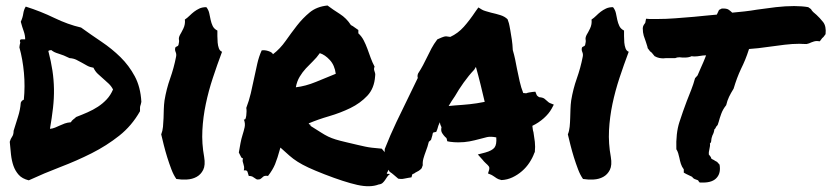

<svg xmlns="http://www.w3.org/2000/svg" viewBox="-20 -625 2949 681"><path d="M481.4 -263.7Q480.5 -258.8 479.5 -255.4Q478.5 -252 477.5 -249Q476.6 -246.1 476.6 -241.7Q476.6 -237.3 476.6 -230.5Q447.3 -178.7 402.8 -143.6Q358.4 -108.4 305.2 -81.5Q252 -54.7 194.3 -32.7Q136.7 -10.7 82 14.6Q58.6 8.8 46.4 -4.9Q34.2 -18.6 27.8 -36.6Q21.5 -54.7 19 -76.7Q16.6 -98.6 14.6 -122.1Q17.6 -132.8 22.9 -140.1Q28.3 -147.5 28.3 -161.1Q36.1 -186.5 43.9 -210.9Q51.8 -235.4 53.7 -260.7Q56.6 -268.6 64.5 -271.5Q69.3 -318.4 64.9 -366.7Q60.5 -415 48.8 -457Q49.8 -466.8 51.3 -471.2Q52.7 -475.6 50.8 -477.5Q49.8 -485.4 56.2 -485.4Q62.5 -485.4 69.3 -485.4Q69.3 -500 64 -514.6Q58.6 -529.3 53.7 -547.9Q60.5 -562.5 62.5 -576.7Q64.5 -590.8 71.3 -601.6Q124 -585 172.4 -561.5Q220.7 -538.1 267.6 -527.3Q302.7 -502 339.8 -477.1Q377 -452.1 407.2 -422.4Q437.5 -392.6 458 -354.5Q478.5 -316.4 481.4 -263.7ZM250 -210Q270.5 -217.8 290.5 -226.6Q310.5 -235.4 327.6 -246.6Q344.7 -257.8 358.4 -272.5Q372.1 -287.1 380.9 -307.6Q375 -319.3 365.2 -328.6Q355.5 -337.9 345.7 -346.2Q335.9 -354.5 326.7 -363.3Q317.4 -372.1 311.5 -384.8Q298.8 -386.7 289.1 -392.1Q279.3 -397.5 270 -402.8Q260.7 -408.2 250.5 -413.1Q240.2 -418 226.6 -418.9Q205.1 -429.7 188 -434.6Q170.9 -439.5 162.1 -447.3Q155.3 -447.3 151.4 -444.3Q161.1 -407.2 166 -374.5Q170.9 -341.8 171.4 -309.1Q171.9 -276.4 168 -242.2Q164.1 -208 157.2 -168Q167 -168.9 175.3 -172.4Q183.6 -175.8 191.9 -179.7Q200.2 -183.6 209.5 -187Q218.8 -190.4 231.4 -191.4Q234.4 -197.3 239.7 -201.2Q245.1 -205.1 250 -210Z M704.1 -68.4Q709 -39.1 700.7 -22.5Q692.4 -5.9 677.2 2.4Q662.1 10.7 642.6 11.7Q623 12.7 605.5 9.8Q595.7 -3.9 587.9 -24.4Q580.1 -44.9 573.2 -66.9Q566.4 -88.9 561 -110.4Q555.7 -131.8 551.8 -148.4Q556.6 -160.2 558.1 -175.3Q559.6 -190.4 560.1 -206.1Q560.5 -221.7 561 -237.8Q561.5 -253.9 563.5 -268.6Q570.3 -309.6 583.5 -346.7Q596.7 -383.8 604.5 -423.8Q606.4 -432.6 603 -440.4Q599.6 -448.2 601.6 -455.1Q602.5 -459 607.4 -460.4Q612.3 -461.9 613.3 -466.8Q616.2 -477.5 614.7 -484.4Q613.3 -491.2 618.2 -501Q623 -508.8 630.4 -523.9Q637.7 -539.1 635.7 -555.7Q644.5 -561.5 652.3 -569.3Q660.2 -577.1 668.5 -583.5Q676.8 -589.8 687 -594.7Q697.3 -599.6 711.9 -599.6Q719.7 -589.8 722.2 -578.1Q724.6 -566.4 727.1 -554.7Q729.5 -543 734.4 -532.7Q739.3 -522.5 751 -516.6Q751 -508.8 751 -497.1Q751 -485.4 752 -474.1Q752.9 -462.9 756.3 -453.6Q759.8 -444.3 767.6 -441.4Q750 -394.5 734.9 -348.6Q719.7 -302.7 710 -256.3Q700.2 -210 697.8 -163.1Q695.3 -116.2 704.1 -68.4Z M974.6 -101.6Q963.9 -62.5 955.6 -42.5Q947.3 -22.5 930.7 -1Q918 -2.9 913.1 2Q908.2 6.8 902.3 10.7Q893.6 12.7 889.6 10.7Q885.7 8.8 882.8 6.3Q879.9 3.9 875.5 1.5Q871.1 -1 862.3 -1Q860.4 -8.8 857.9 -15.6Q855.5 -22.5 844.7 -20.5Q846.7 -28.3 845.7 -33.7Q844.7 -39.1 843.3 -43.5Q841.8 -47.9 840.8 -52.2Q839.8 -56.6 841.8 -63.5Q836.9 -63.5 834 -70.3Q831.1 -77.1 827.1 -84Q830.1 -101.6 833 -117.2Q835.9 -132.8 840.3 -146.5Q844.7 -160.2 847.7 -173.8Q850.6 -187.5 844.7 -202.1Q848.6 -199.2 850.6 -203.6Q852.5 -208 853.5 -215.3Q854.5 -222.7 854.5 -230Q854.5 -237.3 853.5 -242.2Q863.3 -267.6 869.6 -294.4Q876 -321.3 881.3 -347.7Q886.7 -374 892.6 -399.4Q898.4 -424.8 908.2 -446.3Q918.9 -448.2 932.1 -443.8Q945.3 -439.5 948.2 -432.6Q973.6 -452.1 993.2 -480Q1012.7 -507.8 1033.2 -534.2Q1053.7 -560.5 1078.6 -581.1Q1103.5 -601.6 1141.6 -605.5Q1161.1 -590.8 1185.1 -575.7Q1209 -560.5 1224.6 -536.1Q1232.4 -532.2 1237.8 -527.8Q1243.2 -523.4 1251 -518.6V-506.8Q1262.7 -496.1 1270 -481.9Q1277.3 -467.8 1283.2 -451.7Q1289.1 -435.5 1294.9 -419.4Q1300.8 -403.3 1308.6 -388.7Q1306.6 -383.8 1306.6 -380.4Q1306.6 -377 1308.1 -373Q1309.6 -369.1 1310.5 -365.2Q1311.5 -361.3 1310.5 -354.5Q1307.6 -311.5 1282.7 -285.2Q1257.8 -258.8 1222.7 -241.7Q1187.5 -224.6 1147.5 -212.9Q1107.4 -201.2 1075.2 -187.5Q1075.2 -183.6 1078.6 -183.6Q1082 -183.6 1081.1 -178.7Q1104.5 -164.1 1118.2 -155.3Q1131.8 -146.5 1144 -140.6Q1156.2 -134.8 1170.4 -130.4Q1184.6 -126 1210 -120.1Q1235.4 -114.3 1249.5 -110.8Q1263.7 -107.4 1275.4 -105Q1287.1 -102.5 1299.3 -101.1Q1311.5 -99.6 1334 -97.7Q1342.8 -88.9 1349.1 -76.7Q1355.5 -64.5 1357.4 -52.2Q1359.4 -40 1358.4 -28.8Q1357.4 -17.6 1351.6 -10.7Q1352.5 -7.8 1356 -8.3Q1359.4 -8.8 1363.3 -7.8Q1357.4 -3.9 1353.5 2Q1349.6 7.8 1345.7 13.7Q1341.8 19.5 1336.9 23.9Q1332 28.3 1323.2 29.3Q1293 41 1247.1 30.8Q1201.2 20.5 1130.9 -6.8Q1095.7 -20.5 1073.7 -30.8Q1051.8 -41 1035.6 -51.3Q1019.5 -61.5 1006.3 -73.2Q993.2 -85 974.6 -101.6ZM1114.3 -436.5Q1103.5 -420.9 1090.3 -408.2Q1077.1 -395.5 1064.9 -382.3Q1052.7 -369.1 1043 -353Q1033.2 -336.9 1029.3 -315.4Q1063.5 -319.3 1100.6 -334.5Q1137.7 -349.6 1170.9 -363.3Q1167 -393.6 1149.9 -412.1Q1132.8 -430.7 1114.3 -436.5Z M1875 -82Q1869.1 -65.4 1857.9 -48.3Q1846.7 -31.2 1831.5 -18.1Q1816.4 -4.9 1797.9 3.9Q1779.3 12.7 1758.8 13.7Q1746.1 10.7 1741.7 7.3Q1737.3 3.9 1732.4 1Q1729.5 -1 1727.1 -2.4Q1724.6 -3.9 1722.7 -4.9L1710.9 -9.8L1714.8 -22.5Q1716.8 -30.3 1713.9 -34.7Q1710.9 -39.1 1702.1 -46.9Q1699.2 -49.8 1696.3 -52.7Q1693.4 -55.7 1691.4 -58.6L1674.8 -77.1L1701.2 -84Q1725.6 -90.8 1733.9 -101.6Q1742.2 -112.3 1740.2 -137.7Q1720.7 -141.6 1707.5 -138.7Q1694.3 -135.7 1680.7 -131.8Q1663.1 -127 1645 -123.5Q1627 -120.1 1605.5 -120.1Q1597.7 -120.1 1590.8 -120.6Q1584 -121.1 1576.2 -122.1L1566.4 -124Q1564.5 -134.8 1562.5 -136.2Q1560.5 -137.7 1558.6 -139.6Q1553.7 -144.5 1548.3 -152.8Q1543 -161.1 1545.9 -173.8Q1541 -182.6 1540 -191.4Q1534.2 -179.7 1531.2 -167L1527.3 -157.2L1517.6 -155.3Q1515.6 -154.3 1514.6 -150.9Q1513.7 -147.5 1513.7 -145.5L1508.8 -128.9Q1506.8 -127 1504.9 -125.5Q1502.9 -124 1501 -122.1Q1499 -113.3 1496.1 -104.5Q1493.2 -95.7 1490.2 -87.9Q1485.4 -75.2 1481.9 -63Q1478.5 -50.8 1479.5 -39.1L1475.6 -28.3Q1470.7 -22.5 1464.8 -19Q1459 -15.6 1453.1 -12.7Q1451.2 -10.7 1447.8 -9.3Q1444.3 -7.8 1442.4 -6.8L1439.5 3.9L1427.7 5.9Q1417 7.8 1412.6 8.8Q1408.2 9.8 1402.3 9.8L1392.6 8.8Q1381.8 0 1376 -5.4Q1370.1 -10.7 1362.3 -15.6Q1353.5 -27.3 1352.5 -33.2Q1351.6 -39.1 1350.6 -43.9Q1348.6 -49.8 1348.1 -53.7Q1347.7 -57.6 1345.7 -59.6L1333 -71.3L1343.8 -80.1L1344.7 -96.7Q1364.3 -146.5 1386.2 -192.4Q1408.2 -238.3 1431.6 -286.1Q1439.5 -301.8 1446.8 -317.4Q1454.1 -333 1461.9 -348.6Q1460.9 -351.6 1460.9 -355.5Q1460.9 -359.4 1462.9 -364.3Q1473.6 -380.9 1480.5 -394Q1487.3 -407.2 1494.1 -420.9Q1502 -437.5 1510.3 -453.1Q1518.6 -468.8 1531.2 -485.4L1546.9 -492.2Q1549.8 -493.2 1553.7 -494.6Q1557.6 -496.1 1562.5 -496.1L1577.1 -494.1Q1604.5 -506.8 1625 -529.8Q1645.5 -552.7 1667 -585L1676.8 -598.6L1689.5 -590.8Q1694.3 -587.9 1703.1 -585.4Q1711.9 -583 1721.7 -580.1Q1739.3 -576.2 1754.9 -571.3Q1770.5 -566.4 1780.3 -556.6Q1786.1 -541 1787.1 -533.2Q1788.1 -525.4 1790 -517.6Q1793 -501 1795.4 -484.4Q1797.9 -467.8 1798.8 -447.3Q1803.7 -430.7 1807.1 -414.6Q1810.5 -398.4 1813.5 -381.8Q1818.4 -358.4 1823.2 -336.4Q1828.1 -314.5 1835.9 -294.9Q1843.8 -294.9 1845.7 -293.9Q1850.6 -295.9 1856 -296.9Q1861.3 -297.9 1868.2 -298.8L1878.9 -299.8L1882.8 -290Q1883.8 -285.2 1892.6 -280.3Q1905.3 -279.3 1911.1 -274.9Q1917 -270.5 1921.9 -265.6Q1925.8 -261.7 1929.7 -259.8L1944.3 -253.9L1936.5 -239.3Q1926.8 -221.7 1908.7 -205.6Q1890.6 -189.5 1868.2 -178.7Q1869.1 -172.9 1869.6 -167.5Q1870.1 -162.1 1872.1 -156.2Q1875 -139.6 1877 -122.1Q1878.9 -104.5 1877 -85.9ZM1592.8 -251Q1622.1 -252.9 1646 -255.4Q1669.9 -257.8 1699.2 -263.7Q1692.4 -293 1684.6 -324.7Q1676.8 -356.4 1668 -387.7L1662.1 -377.9Q1642.6 -357.4 1624.5 -332Q1606.4 -306.6 1593.8 -284.2Q1587.9 -275.4 1582 -266.6Q1576.2 -257.8 1571.3 -249Q1577.1 -250 1582.5 -250Q1587.9 -250 1592.8 -251Z M2146.5 -68.4Q2151.4 -39.1 2143.1 -22.5Q2134.8 -5.9 2119.6 2.4Q2104.5 10.7 2085 11.7Q2065.4 12.7 2047.9 9.8Q2038.1 -3.9 2030.3 -24.4Q2022.5 -44.9 2015.6 -66.9Q2008.8 -88.9 2003.4 -110.4Q1998 -131.8 1994.1 -148.4Q1999 -160.2 2000.5 -175.3Q2002 -190.4 2002.4 -206.1Q2002.9 -221.7 2003.4 -237.8Q2003.9 -253.9 2005.9 -268.6Q2012.7 -309.6 2025.9 -346.7Q2039.1 -383.8 2046.9 -423.8Q2048.8 -432.6 2045.4 -440.4Q2042 -448.2 2043.9 -455.1Q2044.9 -459 2049.8 -460.4Q2054.7 -461.9 2055.7 -466.8Q2058.6 -477.5 2057.1 -484.4Q2055.7 -491.2 2060.5 -501Q2065.4 -508.8 2072.8 -523.9Q2080.1 -539.1 2078.1 -555.7Q2086.9 -561.5 2094.7 -569.3Q2102.5 -577.1 2110.8 -583.5Q2119.1 -589.8 2129.4 -594.7Q2139.6 -599.6 2154.3 -599.6Q2162.1 -589.8 2164.6 -578.1Q2167 -566.4 2169.4 -554.7Q2171.9 -543 2176.8 -532.7Q2181.6 -522.5 2193.4 -516.6Q2193.4 -508.8 2193.4 -497.1Q2193.4 -485.4 2194.3 -474.1Q2195.3 -462.9 2198.7 -453.6Q2202.1 -444.3 2210 -441.4Q2192.4 -394.5 2177.2 -348.6Q2162.1 -302.7 2152.3 -256.3Q2142.6 -210 2140.1 -163.1Q2137.7 -116.2 2146.5 -68.4Z M2815.4 -469.7Q2791 -469.7 2762.7 -466.3Q2734.4 -462.9 2707 -459Q2687.5 -456.1 2669.4 -454.1Q2651.4 -452.1 2636.7 -451.2Q2629.9 -429.7 2623 -413.1Q2616.2 -396.5 2608.4 -380.9Q2600.6 -364.3 2594.2 -347.2Q2587.9 -330.1 2582 -310.5Q2572.3 -294.9 2565.9 -281.7Q2559.6 -268.6 2555.7 -252Q2543.9 -237.3 2538.1 -221.2Q2532.2 -205.1 2529.3 -193.4L2525.4 -181.6Q2519.5 -175.8 2518.6 -172.4Q2517.6 -168.9 2513.7 -166Q2512.7 -155.3 2506.8 -144.5Q2504.9 -139.6 2503.9 -135.3Q2502.9 -130.9 2502.9 -128.9Q2502.9 -119.1 2498 -116.2Q2499 -111.3 2498 -106Q2497.1 -100.6 2496.1 -95.7Q2493.2 -84 2494.1 -77.1Q2497.1 -73.2 2499.5 -70.3Q2502 -67.4 2502.9 -62.5Q2508.8 -58.6 2511.7 -57.6Q2515.6 -54.7 2523.4 -50.8L2532.2 -41Q2537.1 -12.7 2523.4 3.9Q2508.8 22.5 2473.6 22.5H2461.9Q2457 17.6 2456.1 14.6Q2448.2 11.7 2443.4 9.8Q2438.5 7.8 2434.6 2Q2421.9 -3.9 2414.1 -7.8L2405.3 -12.7Q2405.3 -23.4 2405.3 -24.4Q2398.4 -33.2 2395 -43.9Q2391.6 -54.7 2389.6 -65.4Q2387.7 -74.2 2385.3 -82Q2382.8 -89.8 2378.9 -95.7Q2377 -152.3 2389.6 -191.4Q2402.3 -230.5 2416 -266.6Q2423.8 -286.1 2431.6 -306.2Q2439.5 -326.2 2445.3 -347.7L2454.1 -357.4Q2460.9 -373 2465.3 -383.3Q2469.7 -393.6 2474.6 -404.3Q2477.5 -411.1 2480 -417.5Q2482.4 -423.8 2484.4 -428.7Q2478.5 -428.7 2473.6 -428.2Q2468.8 -427.7 2463.9 -426.8Q2458 -425.8 2453.1 -425.3Q2448.2 -424.8 2443.4 -424.8Q2436.5 -424.8 2433.6 -425.8Q2422.9 -420.9 2410.2 -420.9H2400.4Q2397.5 -420.9 2395 -421.4Q2392.6 -421.9 2390.6 -421.9Q2380.9 -421.9 2375 -418.9Q2363.3 -418.9 2352.5 -418.9H2342.8Q2340.8 -418.9 2337.9 -418.5Q2335 -418 2333 -418Q2326.2 -418 2318.4 -419.4Q2310.5 -420.9 2301.8 -425.8Q2290 -441.4 2286.1 -442.4L2277.3 -454.1Q2276.4 -460 2274.4 -465.3Q2272.5 -470.7 2270.5 -477.5Q2266.6 -487.3 2263.2 -498.5Q2259.8 -509.8 2259.8 -525.4Q2260.7 -533.2 2263.7 -537.1Q2266.6 -541 2268.6 -543.9L2271.5 -558.6L2284.2 -557.6H2311.5Q2342.8 -557.6 2375 -560.1Q2407.2 -562.5 2441.4 -565.4Q2460.9 -567.4 2481 -569.3Q2501 -571.3 2522.5 -573.2Q2526.4 -582 2530.3 -589.8L2540 -594.7Q2557.6 -595.7 2564.9 -590.3Q2572.3 -585 2577.1 -580.1Q2598.6 -582 2620.6 -584.5Q2642.6 -586.9 2665 -590.8Q2698.2 -595.7 2731.9 -599.6Q2765.6 -603.5 2796.9 -603.5Q2810.5 -603.5 2823.2 -602.5Q2835.9 -601.6 2846.7 -599.6L2856.4 -592.8Q2859.4 -586.9 2864.7 -582Q2870.1 -577.1 2876 -572.3Q2887.7 -561.5 2899.4 -546.9Q2911.1 -532.2 2908.2 -503.9Q2900.4 -492.2 2896.5 -490.2L2887.7 -478.5L2877.9 -479.5Q2872.1 -479.5 2867.2 -478Q2862.3 -476.6 2857.4 -474.6Q2853.5 -472.7 2849.6 -471.2Q2845.7 -469.7 2840.8 -468.8Q2832 -468.8 2826.7 -469.2Q2821.3 -469.7 2815.4 -469.7Z"/></svg>

Font: Permanent Marker
Style: Regular
Weight: 400
Designer: Font Diner, Inc
Foundry: Font Diner, Inc
Version: Version 1.000